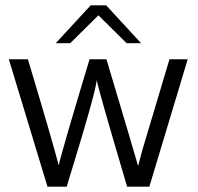

<svg xmlns="http://www.w3.org/2000/svg" viewBox="-20 -693 737 716"><path d="M188 -532 318 -673H376L506 -532H452L347 -636L242 -532ZM13 -472H84Q176 -166 199 -76Q208 -121 314 -472H377Q483 -117 495 -74L511 -134L612 -472H680L537 3H454Q345 -365 341 -394Q337 -364 311.5 -274Q286 -184 257.5 -91.5Q229 1 229 3H157Z"/></svg>

Font: Coval
Style: ExtraLight
Weight: 250
Foundry: Context Ltd
Version: Version 001.000